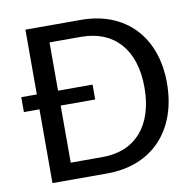

<svg xmlns="http://www.w3.org/2000/svg" viewBox="-77 -759 854 838"><g transform="rotate(-10 350.0 -340.0)"><path d="M20 -327H89V0H332C531 0 657 -134 657 -344C657 -549 532 -680 335 -680H89V-393H20ZM183 -74V-327H336V-393H183V-607H323C470 -607 557 -509 557 -342C557 -174 471 -74 325 -74Z"/></g></svg>

Font: Ronzino
Style: Regular
Weight: 400
Designer: Nunzio Mazzaferro
Foundry: Collletttivo
Version: Version 1.000;Glyphs 3.3 (3337)